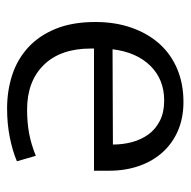

<svg xmlns="http://www.w3.org/2000/svg" viewBox="-18 -498 525 528"><g transform="rotate(90 244.0 -233.5)"><path d="M449 -230H113V-221Q113 -138 158 -92Q203 -46 281 -46Q316 -46 346 -51.5Q376 -57 408 -70L423 -18Q395 -6 357.5 1.5Q320 9 278 9Q229 9 186 -5Q143 -19 110.5 -48.5Q78 -78 59 -124Q40 -170 40 -234Q40 -289 56 -334Q72 -379 100.5 -410.5Q129 -442 169.5 -459Q210 -476 260 -476Q303 -476 337.5 -461.5Q372 -447 397 -420Q422 -393 435.5 -355Q449 -317 449 -271ZM377 -282Q377 -310 370 -335.5Q363 -361 348.5 -380.5Q334 -400 311 -411.5Q288 -423 256 -423Q198 -423 160.5 -385Q123 -347 115 -281Z"/></g></svg>

Font: Mukta Light
Style: Regular
Weight: 300
Designer: Girish Dalvi and Yashodeep Gholap
Foundry: Ek Type
Version: Version 2.538;PS 1.002;hotconv 16.6.51;makeotf.lib2.5.65220;